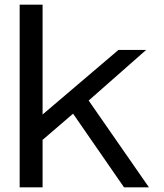

<svg xmlns="http://www.w3.org/2000/svg" viewBox="-20 -805 704 825"><path d="M64.5 0V-785H163V-313L489 -590.5H608L361 -373L620 0H513L294 -316.5L163 -204V0Z"/></svg>

Font: Anybody ExtraExpanded
Style: Regular
Weight: 400
Width: 8
Designer: Tyler Finck
Foundry: Etcetera Type Company
Version: Version 1.010; ttfautohint (v1.8.3) -l 8 -r 50 -G 200 -x 14 